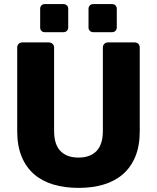

<svg xmlns="http://www.w3.org/2000/svg" viewBox="-20 -907 765 937"><path d="M435 -750Q425 -750 418.5 -756.5Q412 -763 412 -773V-864Q412 -874 418.5 -880.5Q425 -887 435 -887H527Q537 -887 543.5 -880.5Q550 -874 550 -864V-773Q550 -763 543.5 -756.5Q537 -750 527 -750ZM198 -750Q188 -750 182 -756.5Q176 -763 176 -773V-864Q176 -874 182 -880.5Q188 -887 198 -887H290Q300 -887 306.5 -880.5Q313 -874 313 -864V-773Q313 -763 306.5 -756.5Q300 -750 290 -750ZM364 10Q296 10 240.5 -6.5Q185 -23 146 -57Q107 -91 85.5 -143Q64 -195 64 -267V-675Q64 -686 71 -693Q78 -700 89 -700H218Q229 -700 236.5 -693Q244 -686 244 -675V-268Q244 -202 275 -170Q306 -138 363 -138Q420 -138 451 -170Q482 -202 482 -268V-675Q482 -686 489 -693Q496 -700 507 -700H637Q648 -700 655 -693Q662 -686 662 -675V-267Q662 -195 640.5 -143Q619 -91 580 -57Q541 -23 486 -6.5Q431 10 364 10Z"/></svg>

Font: Fz Rubik
Style: Bold
Weight: 700
Designer: Hubert and Fischer
Foundry: Hubert and Fischer
Version: Vit hóa bi FontZin.com